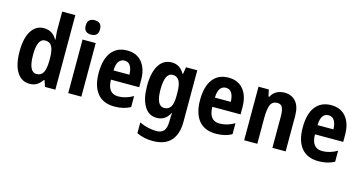

<svg xmlns="http://www.w3.org/2000/svg" viewBox="-96 -1206 3572 1890"><g transform="rotate(15 1689.5 -260.5)"><path d="M213 10Q130 10 83.5 -64Q37 -138 37 -273Q37 -409 83.5 -482.5Q130 -556 211 -556Q300 -556 344 -476H349Q347 -502 344 -526Q341 -550 341 -574V-760H475V0H369L348 -63H341Q317 -28 287.5 -9Q258 10 213 10ZM255 -101Q302 -101 322.5 -139Q343 -177 344 -256V-283Q344 -364 323.5 -403Q303 -442 254 -442Q174 -442 174 -274Q174 -101 255 -101Z M673 -761Q746 -761 746 -687Q746 -649 727 -631.5Q708 -614 673 -614Q639 -614 619.5 -631.5Q600 -649 600 -687Q600 -725 619 -743Q638 -761 673 -761ZM740 -546V0H606V-546Z M1060 -556Q1158 -556 1212 -490Q1266 -424 1266 -309V-237H978Q980 -96 1088 -96Q1165 -96 1240 -140V-28Q1172 10 1079 10Q962 10 903 -63.5Q844 -137 844 -270Q844 -410 900.5 -483Q957 -556 1060 -556ZM1060 -453Q1025 -453 1003 -425Q981 -397 979 -331H1141Q1140 -387 1120 -420Q1100 -453 1060 -453Z M1515 -556Q1553 -556 1584.5 -538.5Q1616 -521 1643 -476H1649L1660 -546H1775V-21Q1775 105 1714 172.5Q1653 240 1529 240Q1485 240 1445 231.5Q1405 223 1366 205V95Q1412 117 1457 126.5Q1502 136 1539 136Q1589 136 1614.5 107.5Q1640 79 1640 10V2Q1640 -17 1641 -36.5Q1642 -56 1644 -73H1640Q1613 -25 1580 -7.5Q1547 10 1509 10Q1426 10 1381.5 -65.5Q1337 -141 1337 -270Q1337 -405 1383 -480.5Q1429 -556 1515 -556ZM1555 -440Q1514 -440 1494 -398Q1474 -356 1474 -268Q1474 -103 1556 -103Q1598 -103 1620.5 -136.5Q1643 -170 1643 -253V-274Q1643 -365 1621 -402.5Q1599 -440 1555 -440Z M2093 -556Q2191 -556 2245 -490Q2299 -424 2299 -309V-237H2011Q2013 -96 2121 -96Q2198 -96 2273 -140V-28Q2205 10 2112 10Q1995 10 1936 -63.5Q1877 -137 1877 -270Q1877 -410 1933.5 -483Q1990 -556 2093 -556ZM2093 -453Q2058 -453 2036 -425Q2014 -397 2012 -331H2174Q2173 -387 2153 -420Q2133 -453 2093 -453Z M2663 -556Q2736 -556 2779 -507Q2822 -458 2822 -360V0H2687V-323Q2687 -381 2672.5 -410.5Q2658 -440 2621 -440Q2571 -440 2552 -398Q2533 -356 2533 -262V0H2399V-546H2504L2519 -478H2528Q2549 -520 2585.5 -538Q2622 -556 2663 -556Z M3139 -556Q3237 -556 3291 -490Q3345 -424 3345 -309V-237H3057Q3059 -96 3167 -96Q3244 -96 3319 -140V-28Q3251 10 3158 10Q3041 10 2982 -63.5Q2923 -137 2923 -270Q2923 -410 2979.5 -483Q3036 -556 3139 -556ZM3139 -453Q3104 -453 3082 -425Q3060 -397 3058 -331H3220Q3219 -387 3199 -420Q3179 -453 3139 -453Z"/></g></svg>

Font: Noto Sans Gujarati Condensed
Style: Bold
Weight: 700
Width: 3
Designer: Jelle Bosma - Monotype Design Team, Universal Thirst
Foundry: Monotype Imaging Inc.
Version: Version 2.106; ttfautohint (v1.8.4.7-5d5b)